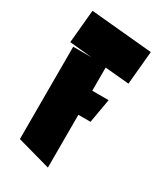

<svg xmlns="http://www.w3.org/2000/svg" viewBox="-161 -689 644 753"><g transform="rotate(30 161.5 -312.0)"><path d="M185 -2 34 -44V-462H116L15 -472L29 -622L308 -596L294 -445L185 -455V-350H259L240 -241H185Z"/></g></svg>

Font: Blaka Ink
Style: Regular
Weight: 400
Designer: Mohamed Gaber
Foundry: Kief Type Foundry
Version: Version 1.003; ttfautohint (v1.8.4.7-5d5b)